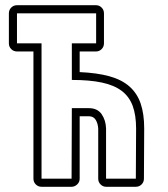

<svg xmlns="http://www.w3.org/2000/svg" viewBox="-20 -715 645 735"><path d="M531 -31Q531 -18 522 -9Q513 0 500 0H386Q374 0 365 -9Q356 -18 356 -31V-222Q355 -242 346.5 -256Q338 -270 320 -270H285V-31Q285 -18 275.5 -9Q266 0 254 0H139Q126 0 117 -9Q108 -18 108 -31V-518H45Q32 -518 23 -527Q14 -536 14 -549V-664Q14 -677 23 -686Q32 -695 45 -695H348Q360 -695 369 -686Q378 -677 378 -664V-549Q378 -536 369 -527Q360 -518 348 -518H285V-439Q352 -436 399 -423Q446 -410 475.5 -384Q505 -358 518.5 -318.5Q532 -279 532 -223ZM501 -223Q501 -274 488 -309.5Q475 -345 446 -367Q417 -389 370 -399Q323 -409 255 -409V-549H348V-664H45V-549H139V-31H254L255 -301H320Q353 -301 369 -278Q385 -255 386 -223V-31H500Z"/></svg>

Font: Lichte PostBus
Style: Regular
Weight: 400
Designer: Peter Wiegel
Version: Version 1.001